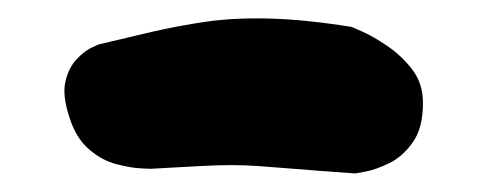

<svg xmlns="http://www.w3.org/2000/svg" viewBox="-20 -672 526 207"><path d="M436 -561Q436 -534 425 -518.5Q414 -503 399.5 -496Q385 -489 374 -487Q363 -485 363 -485Q321 -488 297 -490Q273 -492 258 -493Q243 -494 229.5 -494Q216 -494 196.5 -493Q177 -492 142 -490Q142 -490 131.5 -490.5Q121 -491 105.5 -495Q90 -499 76 -511Q62 -523 55 -545Q47 -569 50.5 -584Q54 -599 62.5 -608Q71 -617 78.5 -620.5Q86 -624 86 -624Q115 -631 143 -637.5Q171 -644 201.5 -648.5Q232 -653 270.5 -652Q309 -651 359 -643Q359 -643 370.5 -638Q382 -633 397.5 -622.5Q413 -612 424.5 -597Q436 -582 436 -561Z"/></svg>

Font: Sour Gummy Black
Style: Regular
Weight: 900
Version: Version 1.000